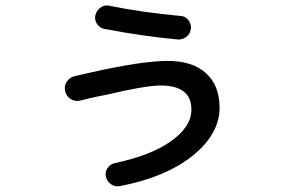

<svg xmlns="http://www.w3.org/2000/svg" viewBox="-20 -627 1040 693"><path d="M268.6 -263.7Q250 -259.8 234.4 -270Q218.8 -280.3 214.8 -299.3Q210.9 -318.4 221.7 -333.5Q232.4 -348.6 251 -352.5L306.6 -365.2Q493.2 -407.2 585 -407.2Q674.8 -407.2 723.6 -362.8Q772.5 -318.4 772.5 -238.3Q772.5 -143.6 675.8 -65.4Q579.1 12.7 412.1 44.9Q395.5 47.9 380.9 38.1Q366.2 28.3 362.3 10.7Q358.4 -4.9 367.7 -19.5Q377 -34.2 393.6 -38.1Q527.3 -66.4 599.1 -118.7Q670.9 -170.9 670.9 -231.4Q670.9 -318.4 559.6 -318.4Q504.9 -318.4 360.4 -284.2Q354.5 -283.2 337.4 -279.8Q320.3 -276.4 301.8 -272Q283.2 -267.6 268.6 -263.7ZM374 -606.4Q493.2 -582 632.8 -569.3Q649.4 -568.4 660.2 -554.2Q670.9 -540 668.9 -523.4Q667 -505.9 653.3 -494.6Q639.6 -483.4 622.1 -484.4Q496.1 -496.1 357.4 -522.5Q340.8 -525.4 330.6 -540Q320.3 -554.7 324.2 -571.8Q328.1 -588.9 342.8 -599.6Q357.4 -610.4 374 -606.4Z"/></svg>

Font: Rounded Mgen+ 2p medium
Style: Regular
Weight: 500
Designer: [Source Han Sans]
Ryoko NISHIZUKA  (kana & ideographs); Paul D. Hunt (Latin, Greek & Cyrillic); Wenlong ZHANG  (bopomofo
Version: Version 1.059.20150602